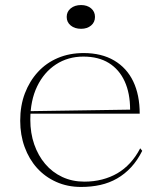

<svg xmlns="http://www.w3.org/2000/svg" viewBox="-20 -725 645 760"><path d="M311 -515Q382 -515 432 -485.5Q482 -456 507.5 -402.5Q533 -349 533 -275H100V-285L495 -291Q495 -356 473.5 -403Q452 -450 411 -475.5Q370 -501 310 -501Q249 -501 201.5 -470Q154 -439 127 -383Q100 -327 100 -251Q100 -198 115.5 -153.5Q131 -109 159 -76Q187 -43 226.5 -24.5Q266 -6 314 -6Q351 -6 384 -14.5Q417 -23 444.5 -39Q472 -55 495 -80Q518 -105 535 -138L543 -128Q524 -90 499 -63Q474 -36 443.5 -18.5Q413 -1 377.5 7Q342 15 301 15Q247 15 202.5 -5Q158 -25 126.5 -60Q95 -95 77.5 -143Q60 -191 60 -247Q60 -307 78.5 -355.5Q97 -404 130 -440Q163 -476 209 -495.5Q255 -515 311 -515ZM301 -705Q325 -705 340.5 -692Q356 -679 356 -658Q356 -637 340.5 -624Q325 -611 301 -611Q276 -611 260 -624Q244 -637 244 -658Q244 -679 260 -692Q276 -705 301 -705Z"/></svg>

Font: Kalnia ExtraLight
Style: Regular
Weight: 250
Designer: Frida Medrano
Foundry: Frida Medrano
Version: Version 1.105